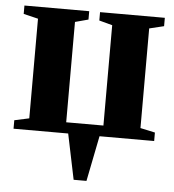

<svg xmlns="http://www.w3.org/2000/svg" viewBox="-52 -571 737 812"><g transform="rotate(5 317.0 -165.0)"><path d="M290.5 193 250.5 0H18.5V-36L81 -49.5V-472.5L19 -487.5V-523H294V-487.5L238 -472.5V-46.5H396V-472.5L340 -487.5V-523H615V-487.5L553 -472.5V-49.5L615.5 -36V0H383.5L345 193Z"/></g></svg>

Font: Merriweather 96pt ExtraBold
Style: Regular
Weight: 800
Version: Version 2.100